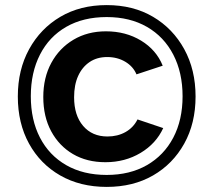

<svg xmlns="http://www.w3.org/2000/svg" viewBox="-20 -727 837 754"><path d="M399 -707Q503 -707 581 -661Q659 -615 703.5 -534Q748 -453 748 -348Q748 -243 703.5 -163Q659 -83 581 -38Q503 7 399 7Q295 7 216.5 -38Q138 -83 94 -163Q50 -243 50 -348Q50 -453 94.5 -534Q139 -615 217 -661Q295 -707 399 -707ZM399 -660Q307 -660 240 -621.5Q173 -583 137 -512.5Q101 -442 101 -349Q101 -256 137 -186.5Q173 -117 240 -78.5Q307 -40 399 -40Q490 -40 557 -78.5Q624 -117 660.5 -186.5Q697 -256 697 -349Q697 -442 660.5 -512.5Q624 -583 557 -621.5Q490 -660 399 -660ZM394 -90Q321 -90 266.5 -122Q212 -154 181 -211.5Q150 -269 150 -346Q150 -422 181.5 -480Q213 -538 268.5 -571Q324 -604 396 -604Q474 -604 534 -567.5Q594 -531 619 -469L516 -435Q503 -466 472 -484.5Q441 -503 401 -503Q361 -503 332 -483.5Q303 -464 287 -429Q271 -394 271 -345Q271 -274 306.5 -232.5Q342 -191 402 -191Q442 -191 473 -208.5Q504 -226 520 -258L621 -224Q593 -163 532 -126.5Q471 -90 394 -90Z"/></svg>

Font: Albert Sans SemiBold
Style: Regular
Weight: 600
Designer: Andreas Rasmussen
Foundry: a.Foundry
Version: Version 1.025